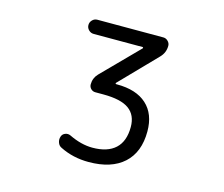

<svg xmlns="http://www.w3.org/2000/svg" viewBox="-105 -688 1210 1036"><g transform="rotate(15 500.0 -170.0)"><path d="M316.4 -467.8Q300.8 -467.8 289.1 -479.5Q277.3 -491.2 277.3 -507.3Q277.3 -523.4 289.1 -535.2Q300.8 -546.9 316.4 -546.9H685.5Q700.2 -546.9 711.4 -535.6Q722.7 -524.4 722.7 -509.8Q722.7 -471.7 696.3 -444.3L502 -244.1Q500 -242.2 501 -239.7Q502 -237.3 504.9 -237.3H509.8Q617.2 -237.3 675.3 -184.6Q733.4 -131.8 733.4 -34.2Q733.4 82 664.6 144.5Q595.7 207 468.8 207Q381.8 207 309.6 170.9Q293.9 164.1 288.1 146.5Q285.2 138.7 285.2 129.9Q285.2 122.1 288.1 113.3Q293 98.6 308.1 92.8Q323.2 86.9 337.9 93.8Q406.2 127 468.8 127Q552.7 127 596.7 86.4Q640.6 45.9 640.6 -34.2Q640.6 -100.6 595.7 -133.3Q550.8 -166 451.2 -166H407.2Q392.6 -166 382.3 -176.3Q372.1 -186.5 372.1 -201.2Q372.1 -236.3 396.5 -261.7L592.8 -460.9Q594.7 -462.9 593.8 -465.3Q592.8 -467.8 589.8 -467.8Z"/></g></svg>

Font: Rounded-X Mgen+ 1mn regular
Style: Regular
Weight: 400
Designer: [Source Han Sans]
Ryoko NISHIZUKA  (kana & ideographs); Paul D. Hunt (Latin, Greek & Cyrillic); Wenlong ZHANG  (bopomofo
Version: Version 1.059.20150602